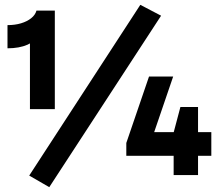

<svg xmlns="http://www.w3.org/2000/svg" viewBox="-20 -725 908 795"><path d="M104 -599 136 -578Q128 -555 94 -540Q60 -525 11 -525V-621Q42 -621 67 -628.5Q92 -636 109 -649.5Q126 -663 131 -681H207V-273H104ZM184 50 101 2 561 -705 647 -660ZM800 -282V0H699V-142L697 -169L727 -282ZM503 -80V-133L597 -408H697L601 -127L595 -178H855V-80Z"/></svg>

Font: Gabarito SemiBold
Style: Regular
Weight: 600
Designer: Leandro Assis / Alvaro Franca / Felipe Casaprima
Foundry: Naipe Foundry
Version: Version 1.000